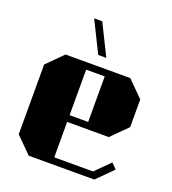

<svg xmlns="http://www.w3.org/2000/svg" viewBox="-150 -957 960 1070"><g transform="rotate(20 330.0 -422.0)"><path d="M143 0H532L625 -93L594 -124L510 -40H280V-250H527L620 -343V-507L527 -600H143L50 -507V-93ZM280 -560H390V-290H280ZM363 -660 272 -844H224L315 -660Z"/></g></svg>

Font: Kumar One
Style: Regular
Weight: 400
Designer: Parimal Parmar
Foundry: Indian Type Foundry
Version: Version 1.000;PS 1.000;hotconv 1.0.88;makeotf.lib2.5.647800